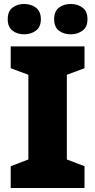

<svg xmlns="http://www.w3.org/2000/svg" viewBox="-20 -948 480 968"><path d="M406 0H34V-110L123 -144V-571L34 -604V-714H406V-604L317 -571V-144L406 -110ZM19 -851Q19 -891 43 -909.5Q67 -928 102 -928Q136 -928 161 -909.5Q186 -891 186 -851Q186 -812 161 -793.5Q136 -775 102 -775Q67 -775 43 -793.5Q19 -812 19 -851ZM253 -851Q253 -891 277 -909.5Q301 -928 337 -928Q371 -928 396 -909.5Q421 -891 421 -851Q421 -812 396 -793.5Q371 -775 337 -775Q301 -775 277 -793.5Q253 -812 253 -851Z"/></svg>

Font: Noto Sans Oriya Blk
Style: Regular
Weight: 900
Designer: Amélie Bonet and Sol Matas
Foundry: Google LLC
Version: Version 2.006; ttfautohint (v1.8.4.7-5d5b)